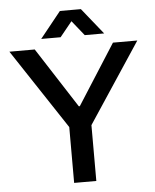

<svg xmlns="http://www.w3.org/2000/svg" viewBox="-58 -917 782 966"><g transform="rotate(-5 333.0 -434.0)"><path d="M277 0V-282L10 -686H138L334 -382H339L533 -686H656L389 -282V0ZM175 -736 281 -868H387L493 -736H395L309 -843L359 -842L273 -736Z"/></g></svg>

Font: Archivo SemiBold Medium
Style: Regular
Weight: 500
Version: Version 2.001